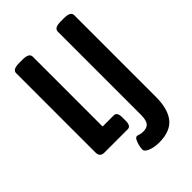

<svg xmlns="http://www.w3.org/2000/svg" viewBox="-255 -806 1090 1090"><g transform="rotate(-45 290.0 -261.0)"><path d="M356 180Q334 180 312 175Q290 170 275.5 161Q261 152 261 141Q261 126 265.5 108Q270 90 277 77Q284 64 293 64Q300 64 310.5 68Q321 72 337 72Q368 72 381.5 54.5Q395 37 395 -7V-673Q395 -687 407.5 -694.5Q420 -702 448 -702H474Q502 -702 514.5 -694.5Q527 -687 527 -673V-17Q527 81 486.5 130.5Q446 180 356 180ZM96 0Q61 0 61 -37V-673Q61 -687 73.5 -694.5Q86 -702 115 -702H140Q169 -702 181.5 -694.5Q194 -687 194 -673V-112H284Q310 -112 310 -69V-43Q310 0 284 0Z"/></g></svg>

Font: Asap Condensed SemiBold
Style: Regular
Weight: 600
Width: 3
Designer: Pablo Cosgaya
Foundry: Omnibus-Type
Version: Version 3.001; ttfautohint (v1.8.4.7-5d5b)